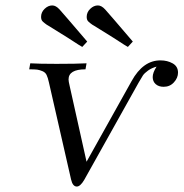

<svg xmlns="http://www.w3.org/2000/svg" viewBox="-20 -662 672 703"><path d="M86.9 -408.2 90.8 -430.2Q123 -428.2 187 -428.2Q260.3 -428.2 296.9 -430.2L293 -408.2Q231 -408.2 231 -371.1Q231 -364.3 234.9 -348.1L296.9 -69.8L461.9 -365.2Q503.9 -441.4 567.9 -440.9Q592.8 -440.9 612.3 -429.9Q631.8 -418.9 631.8 -396Q631.8 -377 616.9 -360.6Q602.1 -344.2 579.1 -344.2Q561 -344.2 550 -354Q539.1 -363.8 539.1 -379.9Q539.1 -396 553.2 -418Q535.2 -413.1 522 -403.6Q508.8 -394 503.4 -386Q498 -377.9 487.8 -359.9L288.1 -2.9Q273.9 21 261.2 21Q246.1 21 240.2 -4.9L159.2 -359.9Q155.3 -377.9 150.6 -387.5Q146 -397 135.5 -401.4Q125 -405.8 116.5 -407Q107.9 -408.2 86.9 -408.2ZM130.4 -600.1Q130.4 -617.2 143.3 -629.6Q156.2 -642.1 171.4 -642.1Q184.6 -642.1 198 -627.4Q211.4 -612.8 299.3 -509.8L281.2 -490.2Q275.4 -493.2 267.3 -498.5Q259.3 -503.9 228.8 -523.4Q198.2 -543 157.2 -567.9Q156.2 -567.9 151.1 -571.5Q146 -575.2 143.6 -577.1Q141.1 -579.1 137.2 -582.5Q133.3 -585.9 131.8 -590.6Q130.4 -595.2 130.4 -600.1ZM297.4 -600.1Q297.4 -617.2 310.3 -629.6Q323.2 -642.1 338.4 -642.1Q351.6 -642.1 365 -627.4Q378.4 -612.8 466.3 -509.8L448.2 -490.2Q442.4 -493.2 434.3 -498.5Q426.3 -503.9 395.8 -523.4Q365.2 -543 324.2 -567.9Q323.2 -567.9 318.1 -571.5Q313 -575.2 310.5 -577.1Q308.1 -579.1 304.2 -582.5Q300.3 -585.9 298.8 -590.6Q297.4 -595.2 297.4 -600.1Z"/></svg>

Font: CMU Serif Extra
Style: RomanSlanted
Weight: 500
Italic angle: -9.46001°
Version: Version 0.7.0